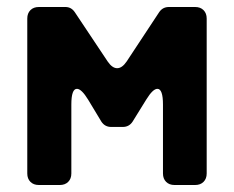

<svg xmlns="http://www.w3.org/2000/svg" viewBox="-20 -529 670 549"><path d="M58 -33V-476Q58 -491 67 -500Q76 -509 91 -509H167Q184 -509 194 -494L288 -353Q301 -334 315 -334Q329 -334 342 -353L435 -494Q445 -509 463 -509H538Q553 -509 562 -500Q571 -491 571 -476V-33Q571 -18 562 -9Q553 0 538 0H479Q464 0 455 -9Q446 -18 446 -33V-230Q446 -275 430 -275Q417 -275 398 -244L359 -181Q349 -166 331 -166H298Q280 -166 270 -181L232 -244Q213 -275 200 -275Q184 -275 184 -230V-33Q184 -18 175 -9Q166 0 151 0H91Q76 0 67 -9Q58 -18 58 -33Z"/></svg>

Font: Higure Gothic Black
Style: Regular
Weight: 900
Designer: Yoshimichi Ohira
Foundry: Positype
Version: Version 1.000